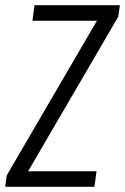

<svg xmlns="http://www.w3.org/2000/svg" viewBox="-36 -720 482 740"><path d="M-10 -44 365 -687 379 -640H89L97 -700H426L420 -656L45 -13L30 -60H336L328 0H-16Z"/></svg>

Font: Pathway Extreme Condensed Light
Style: Italic
Weight: 300
Width: 3
Italic angle: -8°
Version: Version 1.001;gftools[0.9.26]